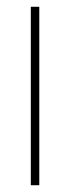

<svg xmlns="http://www.w3.org/2000/svg" viewBox="-20 -598 206 567"><path d="M96 -51H71V-578H96Z"/></svg>

Font: Noto Sans Tamil UI ExtraCondensed Thin
Style: Regular
Weight: 100
Width: 2
Designer: Jelle Bosma - Monotype Design Team
Foundry: Monotype Imaging Inc.
Version: Version 2.004; ttfautohint (v1.8.4.7-5d5b)